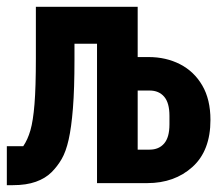

<svg xmlns="http://www.w3.org/2000/svg" viewBox="-20 -536 640 562"><path d="M0 -108H48Q61 -127 69 -154.5Q77 -182 81 -231.5Q85 -281 85 -365V-516H383V-369H415Q466 -369 507 -348Q548 -327 572 -286Q596 -245 596 -185Q596 -95 543.5 -47.5Q491 0 411 0H264V-408H198V-361Q198 -276 193.5 -219.5Q189 -163 181 -127.5Q173 -92 160.5 -70.5Q148 -49 131 -32Q113 -14 85 -4Q57 6 18 6H0ZM418 -98Q445 -98 460.5 -116Q476 -134 476 -172V-197Q476 -235 460.5 -253Q445 -271 418 -271H383V-98Z"/></svg>

Font: Lilex Nerd Font
Style: Bold
Weight: 700
Designer: Mike Abbink, Paul van der Laan, Pieter van Rosmalen, Mikhael Khrustik
Foundry: Mikhael Khrustik
Version: Version 2.400; ttfautohint (v1.8.4.7-5d5b);Nerd Fonts 3.3.0